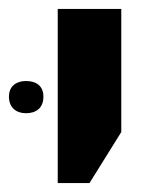

<svg xmlns="http://www.w3.org/2000/svg" viewBox="-59 -622 340 429"><path d="M70 -213H141L212 -327V-602H70ZM-39 -406C-39 -381 -22 -369 -1 -369C22 -369 38 -381 38 -406C38 -430 22 -441 -1 -441C-22 -441 -39 -430 -39 -406Z"/></svg>

Font: Noto Sans Hebrew Condensed
Style: Bold
Weight: 700
Width: 3
Designer: Monotype Design Team
Foundry: Monotype Imaging Inc.
Version: Version 2.004